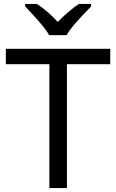

<svg xmlns="http://www.w3.org/2000/svg" viewBox="-20 -964 596 984"><path d="M323 0H233V-635H10V-714H545V-635H323ZM232 -784Q219 -807 197 -833.5Q175 -860 151 -886Q127 -912 109 -931V-944H169Q195 -927 223 -903Q251 -879 276 -852Q303 -879 331 -903Q359 -927 385 -944H447V-931Q428 -912 403.5 -886Q379 -860 356.5 -833.5Q334 -807 322 -784Z"/></svg>

Font: Noto Sans Elymaic
Style: Regular
Weight: 400
Designer: Morgane Pierson
Foundry: Google LLC
Version: Version 1.002; ttfautohint (v1.8.4.7-5d5b)